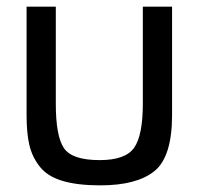

<svg xmlns="http://www.w3.org/2000/svg" viewBox="-20 -544 598 578"><path d="M148 -232Q148 -134 172.5 -98Q197 -62 280 -62Q358 -62 384 -99.5Q410 -137 410 -232V-524H498V-198Q498 -72 445 -29Q392 14 282 14Q213 14 168 0.5Q123 -13 100 -42Q77 -71 68.5 -107Q60 -143 60 -198V-524H148Z"/></svg>

Font: ColatingCofangSans
Style: Regular
Weight: 400
Foundry: GNU
Version: Version 412.227;June 27, 2022;FontCreator 11.0.0.2412 32-bit